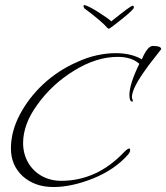

<svg xmlns="http://www.w3.org/2000/svg" viewBox="-20 -707 669 773"><path d="M195 46Q120 46 71 2Q24 -42 24 -109Q24 -178 60 -246Q96 -314 154 -368Q183 -395 217 -417.5Q251 -440 290 -457Q331 -476 370.5 -484.5Q410 -493 445 -493Q509 -493 551 -468Q574 -522 595 -522Q629 -522 629 -509Q605 -478 590 -459Q575 -440 570 -432Q511 -352 511 -315L515 -300Q515 -298 513 -298Q501 -298 501 -324Q501 -369 541 -450Q510 -478 454 -478Q368 -478 279 -423Q190 -369 130 -285Q100 -244 86.5 -205.5Q73 -167 73 -132Q73 -88 93 -53Q113 -18 148 1.5Q183 21 227 21Q297 21 360.5 -7.5Q424 -36 480 -95Q494 -109 500 -109Q504 -109 504 -103Q504 -94 495 -84Q442 -24 356 11Q269 46 195 46ZM418 -591 413 -594Q390 -621 319 -674L316 -682L318 -687Q333 -685 373 -660Q393 -647 407 -637.5Q421 -628 428 -621Q506 -684 514 -684Q519 -684 519 -677Q519 -669 473 -632Q426 -594 418 -591Z"/></svg>

Font: Qwigley
Style: Regular
Weight: 400
Designer: Robert E. Leuschke
Foundry: Robert E. Leuschke
Version: Version 1.010; ttfautohint (v1.8.3)